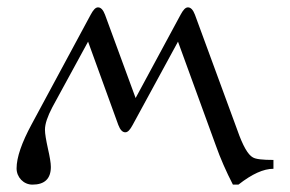

<svg xmlns="http://www.w3.org/2000/svg" viewBox="-20 -489 788 521"><path d="M722 -55C693 -55 674 -57 666 -62C653 -69 639 -93 624 -136L509 -449C504 -462 498 -469 490 -469C483 -469 477 -462 470 -449L348 -223L265 -449C260 -462 254 -469 246 -469C239 -469 233 -462 226 -449L66 -152C39 -102 25 -62 25 -32C25 -8 44 12 68 12C101 12 118 -4 118 -36C118 -47 115 -64 110 -86C105 -109 102 -126 102 -137C102 -153 109 -173 122 -198L219 -376L301 -150C306 -137 312 -130 320 -130C327 -130 333 -137 340 -150L463 -376L565 -96C578 -59 594 -23 612 12H627C664 -17 695 -31 722 -31Z"/></svg>

Font: Veleka
Style: Regular
Weight: 400
Designer: Stefan Peev, Context Ltd, 2016; SIL International, 1997-2014.
Foundry: Stefan Peev, Context Ltd, 2016
Version: Version 1.000